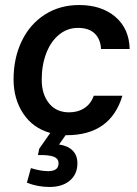

<svg xmlns="http://www.w3.org/2000/svg" viewBox="-20 -529 547 764"><path d="M353 -148H467Q420 9 245 9H241L215 46Q250 51 269 70Q288 89 288 121Q288 164 258 189.5Q228 215 177 215Q130 215 87 198L103 140Q141 152 172 152Q213 152 213 121Q213 102 193.5 94.5Q174 87 131 88L136 63L180 0Q111 -19 72.5 -77Q34 -135 34 -213Q34 -298 66.5 -365.5Q99 -433 158.5 -471Q218 -509 295 -509Q384 -509 439 -462Q494 -415 496 -334H382Q380 -373 357 -395.5Q334 -418 290 -418Q248 -418 215 -391Q182 -364 164 -317Q146 -270 146 -212Q146 -154 175 -118Q204 -82 255 -82Q290 -82 316 -99Q342 -116 353 -148Z"/></svg>

Font: CBA Beacon Sans Bold
Style: Italic
Weight: 700
Italic angle: -13°
Designer: Wei Huang
Foundry: Wei Huang
Version: Version 1.002